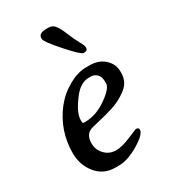

<svg xmlns="http://www.w3.org/2000/svg" viewBox="-176 -794 775 879"><g transform="rotate(-30 211.5 -354.0)"><path d="M141.1 -269V-259.3Q141.1 -250 150.4 -250H152.8L155.8 -250.5Q212.9 -250.5 269.3 -290Q325.7 -329.6 325.7 -354.5V-367.7Q324.7 -373.5 324.7 -376Q324.7 -391.6 311.8 -404.5Q298.8 -417.5 281.7 -417.5H271Q226.6 -417.5 190.9 -371.6Q141.1 -307.6 141.1 -269ZM172.4 -678.2V-683.1Q172.4 -708.5 215.3 -708.5H223.1Q247.6 -708.5 261 -688.5Q274.4 -668.5 286.4 -638.2Q298.3 -607.9 313.2 -581.3Q328.1 -554.7 328.1 -545.9V-541.5Q328.1 -527.3 308.6 -527.3H306.2Q293.5 -527.3 232.9 -595.5Q172.4 -663.6 172.4 -678.2ZM282.7 -464.8H300.8Q349.6 -464.8 379.6 -437Q409.7 -409.2 409.7 -371.1V-361.8Q409.7 -314.5 371.3 -285.4Q333 -256.3 291 -243.2Q249 -230 208.7 -220.9Q168.5 -211.9 159.7 -207.5Q130.4 -192.9 130.4 -150.9Q130.4 -108.9 165 -82Q184.6 -66.9 214.4 -66.9Q244.1 -66.9 290.8 -86.7Q337.4 -106.4 338.4 -106.4Q354 -106.4 354 -95.2Q354 -70.3 294.7 -35.2Q235.4 0 189 0H170.4Q108.4 0 71 -45.9Q33.7 -91.8 33.7 -155.3Q33.7 -273.4 106.4 -366.7Q142.1 -411.1 190.9 -438Q239.7 -464.8 282.7 -464.8Z"/></g></svg>

Font: Averia Serif Libre
Style: Italic
Weight: 400
Italic angle: -7.90001°
Version: Version 1.002